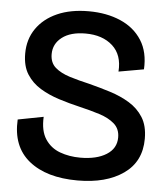

<svg xmlns="http://www.w3.org/2000/svg" viewBox="-51 -719 674 778"><g transform="rotate(5 286.5 -330.5)"><path d="M293 13Q166 13 95 -44.5Q24 -102 30 -212L134 -232Q131 -175 153 -141.5Q175 -108 213 -94Q251 -80 296 -80Q362 -80 402 -105Q442 -130 442 -175Q442 -210 418.5 -230.5Q395 -251 357 -263Q319 -275 276 -285Q233 -295 190.5 -308.5Q148 -322 113.5 -343Q79 -364 58 -397Q37 -430 37 -481Q37 -539 67 -582.5Q97 -626 151 -650Q205 -674 279 -674Q352 -674 408.5 -649.5Q465 -625 495.5 -577Q526 -529 522 -459L420 -441Q425 -509 384 -546Q343 -583 274 -583Q213 -583 178.5 -556.5Q144 -530 144 -488Q144 -453 166.5 -433.5Q189 -414 226 -402.5Q263 -391 307 -381Q350 -370 393 -356.5Q436 -343 471.5 -321.5Q507 -300 528.5 -266Q550 -232 550 -179Q550 -86 479.5 -36.5Q409 13 293 13Z"/></g></svg>

Font: Bricolage Grotesque 48pt Medium
Style: Regular
Weight: 500
Designer: Mathieu Triay
Foundry: Atelier Triay
Version: Version 1.000; ttfautohint (v1.8.4.7-5d5b);gftools[0.9.32]